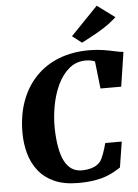

<svg xmlns="http://www.w3.org/2000/svg" viewBox="-65 -1054 800 1112"><g transform="rotate(-5 335.5 -498.0)"><path d="M344 8.5Q262 8.5 205.2 -17.2Q148.5 -43 113.8 -87.5Q79 -132 63.2 -189Q47.5 -246 47.5 -309Q47.5 -411 77.2 -492.5Q107 -574 162.8 -632.2Q218.5 -690.5 297 -721.2Q375.5 -752 473.5 -752Q517.5 -752 554.8 -746Q592 -740 621.5 -733.2Q651 -726.5 671 -725L640.5 -525.5H520L502 -684.5Q495 -687.5 486.8 -689.8Q478.5 -692 469.2 -693.2Q460 -694.5 450 -694.5Q393 -694.5 352 -660Q311 -625.5 284.8 -569.5Q258.5 -513.5 246.5 -446.2Q234.5 -379 236 -314Q237.5 -256 245.8 -209.5Q254 -163 270 -130.2Q286 -97.5 311.2 -80Q336.5 -62.5 372 -62.5Q384 -62.5 402.8 -64.8Q421.5 -67 441.5 -75.2Q461.5 -83.5 478 -101Q484.5 -108.5 490.2 -121Q496 -133.5 501.5 -148.2Q507 -163 511.8 -178.8Q516.5 -194.5 520 -208.5H616L592.5 -60Q578 -50.5 557.8 -38.8Q537.5 -27 508.5 -16Q479.5 -5 439 1.8Q398.5 8.5 344 8.5ZM437 -799 382 -841.5 540 -1005 642 -929.5Q608 -898 571 -874.2Q534 -850.5 499.5 -832.2Q465 -814 437 -799Z"/></g></svg>

Font: Merriweather 36pt Black
Style: Italic
Weight: 900
Italic angle: -7.8°
Version: Version 2.101